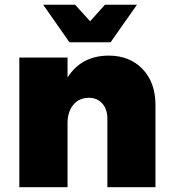

<svg xmlns="http://www.w3.org/2000/svg" viewBox="-20 -785 718 805"><path d="M443.8 -607.9H271L161.1 -765.1H294.9L357.9 -695.8L419.9 -765.1H554.2ZM436 -551.8Q523.9 -551.8 577.9 -495.4Q631.8 -439 631.8 -345.2V0H430.2V-287.1Q430.2 -327.6 408.7 -351.3Q387.2 -375 352.1 -375Q311 -374.5 287.1 -345.2Q263.2 -315.9 263.2 -269V0H61V-543.9H263.2V-460Q321.3 -551.8 436 -551.8Z"/></svg>

Font: Montserrat arm ExtraBold
Style: Regular
Weight: 800
Designer: Julieta Ulanovsky
Foundry: Julieta Ulanovsky
Version: Version 6.000;PS 006.000;hotconv 1.0.88;makeotf.lib2.5.64775